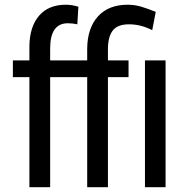

<svg xmlns="http://www.w3.org/2000/svg" viewBox="-20 -780 785 800"><path d="M669.9 0H584V-528.3H669.9ZM102.5 0V-458.5H33.7V-528.3H102.5V-589.4Q104 -669.9 143.3 -715.1Q182.6 -760.3 254.4 -760.3Q280.3 -760.3 306.6 -752L302.2 -678.7Q283.7 -683.1 262.7 -683.1Q189 -683.1 189 -578.1V-528.3H343.3V-577.1Q344.2 -663.6 388.4 -711.9Q432.6 -760.3 511.7 -760.3Q542 -760.3 570.1 -751.7Q598.1 -743.2 628.9 -730.5L614.3 -654.3Q566.9 -678.7 517.6 -678.7Q469.7 -678.7 449.7 -652.6Q429.7 -626.5 429.7 -574.2V-528.3H515.6V-458.5H429.7V0H343.3V-458.5H189V0Z"/></svg>

Font: MAUL Condensed
Style: Condensed Regular
Weight: 400
Designer: MAUL
Version: Version 1.0; 2020; ttfautohint (v1.8.3)